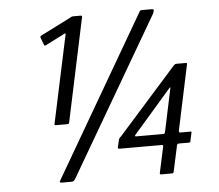

<svg xmlns="http://www.w3.org/2000/svg" viewBox="-51 -756 930 815"><g transform="rotate(-5 414.5 -349.0)"><path d="M175 -245Q170 -245 171 -251L251 -626Q252 -631 247 -629L164 -587Q158 -584 156 -588L144 -620Q142 -627 147 -629L272 -692Q277 -695 281 -697Q285 -699 289 -699H321Q328 -699 327 -693L233 -250Q232 -247 230 -246Q228 -245 225 -245ZM603 2Q597 2 598 -4L622 -115Q623 -122 616 -122H435Q429 -122 430 -128L437 -158Q438 -163 441 -167Q444 -171 447 -173L696 -453Q700 -457 702.5 -458.5Q705 -460 708 -460H748Q752 -460 753 -458.5Q754 -457 753 -453L694 -175Q693 -168 700 -168H743Q748 -168 747 -164L739 -127Q738 -122 733 -122H690Q683 -122 681 -115L657 -4Q656 2 649 2ZM512 -168H626Q634 -168 635 -175L674 -359Q675 -362 673.5 -362.5Q672 -363 670 -360L510 -176Q503 -168 512 -168ZM180 0Q172 0 172 -3.5Q172 -7 175 -11L571 -692Q574 -698 576 -699Q578 -700 584 -700H624Q631 -700 632.5 -697Q634 -694 628 -680L238 -11Q235 -6 231.5 -3Q228 0 222 0Z"/></g></svg>

Font: Glory Medium
Style: Italic
Weight: 500
Italic angle: -12°
Version: Version 1.011